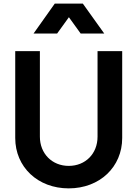

<svg xmlns="http://www.w3.org/2000/svg" viewBox="-20 -1027 758 1059"><path d="M295 -842 360 -932 425 -842H555L437 -1007H282L165 -842ZM359 12C530 12 654 -106 654 -266V-745H518V-273C518 -180 452 -112 359 -112C267 -112 200 -180 200 -273V-745H64V-266C64 -106 188 12 359 12Z"/></svg>

Font: Plus Jakarta Sans
Style: Bold
Weight: 700
Designer: Gumpita Rahayu
Foundry: Tokotype
Version: Version 2.071;gftools[0.9.30]